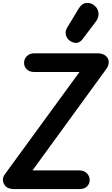

<svg xmlns="http://www.w3.org/2000/svg" viewBox="-52 -1300 768 1320"><path d="M50 0Q2 0 -15 -21.2Q-32 -42.5 -32 -62.5Q-32 -83.5 -20 -100L494.5 -805H184.5Q150.5 -805 132 -823.5Q113.5 -842 113.5 -867Q113.5 -895 132.8 -914.2Q152 -933.5 184.5 -933.5H619Q654 -933.5 674.8 -916Q695.5 -898.5 695.5 -872.5Q695.5 -861.5 691.5 -849.5Q687.5 -837.5 677.5 -824L171.5 -128.5H493.5Q525 -128.5 544.8 -109Q564.5 -89.5 564.5 -61.5Q564.5 -36.5 546.2 -18.2Q528 0 493.5 0ZM433 -1016.5Q410 -1030.5 401.8 -1056.8Q393.5 -1083 410 -1110.5L487 -1238Q511 -1278 543.8 -1279.8Q576.5 -1281.5 599.5 -1260Q623 -1239 625.2 -1209Q627.5 -1179 609 -1154.5L516.5 -1032Q498 -1007.5 476.2 -1005.5Q454.5 -1003.5 433 -1016.5Z"/></svg>

Font: Edu AU VIC WA NT Pre
Style: Bold
Weight: 700
Designer: Tina and Corey Anderson, Eben Sorkin, Mirko Velimirovic
Foundry: Google for Education
Version: Version 1.001